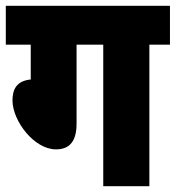

<svg xmlns="http://www.w3.org/2000/svg" viewBox="-20 -642 606 662"><path d="M244 -488H336V0H495V-488H566V-622H0V-488H86V-368C37 -363 23 -334 23 -295C24 -224 98 -127 173 -127C221 -127 244 -156 244 -216Z"/></svg>

Font: Noto Sans Condensed Black
Style: Regular
Weight: 900
Width: 3
Designer: Monotype Design Team
Foundry: Monotype Imaging Inc.
Version: Version 2.013